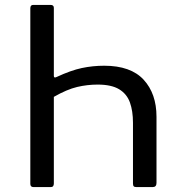

<svg xmlns="http://www.w3.org/2000/svg" viewBox="-20 -762 731 782"><path d="M185.7 -742Q199.3 -742 199.3 -730.2V-452.8Q199.3 -442.7 210.7 -448.5Q268.8 -475.5 313.2 -484.9Q357.7 -494.3 404.5 -494.3Q512.5 -494.3 565 -437.4Q617.4 -380.5 617.4 -286.5V-16.9Q617.4 0 601.6 0H536.3Q527.8 0 524.7 -3.2Q521.6 -6.5 521.6 -14.8V-262Q521.6 -309.8 509.2 -344.6Q496.7 -379.4 465.2 -398.5Q433.7 -417.5 377.5 -417.5Q335.6 -417.5 294.2 -407.8Q252.7 -398 199.3 -367.5V-14.7Q199.3 0 186.7 0H116.8Q103.5 0 103.5 -13.1V-728.4Q103.5 -742 115.2 -742Z"/></svg>

Font: Libre Franklin Thin
Style: Regular
Weight: 100
Designer: Pablo Impallari, Rodrigo Fuenzalida, Nhung Nguyen
Foundry: Impallari Type
Version: Version 3.000